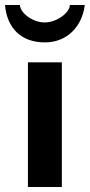

<svg xmlns="http://www.w3.org/2000/svg" viewBox="-52 -750 360 770"><path d="M196 0V-500H60V0ZM-32 -730C-24 -640 30 -580 128 -580C220 -580 278 -647 288 -730H228C228 -700 177 -660 127 -660C77 -660 28 -700 28 -730Z"/></svg>

Font: Perun
Style: Bold
Weight: 700
Foundry: Copyright (c) Stefan Peev, Context Ltd, 2016
Version: Version 1.089